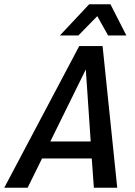

<svg xmlns="http://www.w3.org/2000/svg" viewBox="-63 -884 635 904"><path d="M379 0 369 -138H135L67 0H-43L310 -667H420L489 0ZM174 -218H364L341 -557ZM219 -717 357 -864H457L532 -717H446L395 -808L306 -717Z"/></svg>

Font: Epunda Sans Medium
Style: Italic
Weight: 500
Italic angle: -12.0243°
Designer: Simon Atzbach
Foundry: typofactur
Version: Version 2.204; ttfautohint (v1.8.4.7-5d5b)